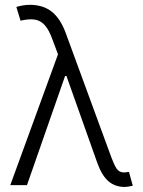

<svg xmlns="http://www.w3.org/2000/svg" viewBox="-20 -757 584 785"><path d="M487.3 7.3Q450.2 6.8 423.3 -16.1Q396.5 -39.1 377.9 -90.8L243.7 -468.8L225.1 -513.7L193.8 -597.2Q180.2 -634.8 163.3 -653.8Q146.5 -672.9 122.8 -676.8Q99.1 -680.7 64 -672.4L46.9 -728.5Q55.2 -731.4 70.6 -734.4Q85.9 -737.3 104 -737.3Q156.7 -736.8 191.7 -709.2Q226.6 -681.6 248.5 -622.6L436.5 -110.4Q446.8 -83 456.8 -67.6Q466.8 -52.2 487.3 -51.8Q497.6 -52.7 507.3 -54.2L522.9 2.4Q514.2 4.4 505.1 5.9Q496.1 7.3 487.3 7.3ZM22 0 229.5 -568.8 257.8 -446.3H246.1L90.3 0Z"/></svg>

Font: Inter Tight Light
Style: Regular
Weight: 300
Designer: Rasmus Andersson
Foundry: rsms
Version: Version 3.004